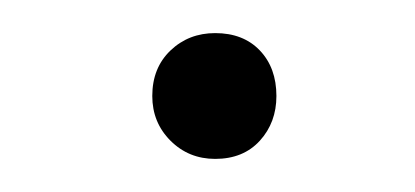

<svg xmlns="http://www.w3.org/2000/svg" viewBox="-20 -323 251 116"><path d="M110 -227Q94 -227 83 -238Q72 -249 72 -265Q72 -282 83 -292.5Q94 -303 110 -303Q127 -303 137 -292.5Q147 -282 147 -265Q147 -249 137 -238Q127 -227 110 -227Z"/></svg>

Font: Nunito ExtraLight ExtraLight
Style: Italic
Weight: 250
Italic angle: -9°
Version: Version 3.602